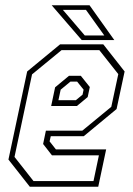

<svg xmlns="http://www.w3.org/2000/svg" viewBox="-20 -708 504 728"><path d="M371.5 -540 452.5 -437 422 -294.5 297.5 -191.5H172.5L168 -172L192 -141.5H382.5L352.5 0H93L12 -103L83 -437L208 -540ZM356.5 -518H213.5L101.5 -426L35 -113L107 -21.5H334.5L355 -119H177L143.5 -162L154 -212.5H292L402 -303L428.5 -427ZM286.5 -420.5 320.5 -378 312.5 -340 271.5 -306H174L189 -377L241.5 -420.5ZM272.5 -398.5H247L210 -368L201.5 -328H267.5L293 -349L297 -368ZM413.5 -556H290L176 -688H319.5ZM375.5 -573.5 306 -670.5H218.5L301.5 -573.5Z"/></svg>

Font: Tourney Condensed ExtraLight
Style: Italic
Weight: 200
Width: 3
Italic angle: -12°
Designer: Tyler Finck
Foundry: Etcetera Type Co
Version: Version 1.010; ttfautohint (v1.8.3)